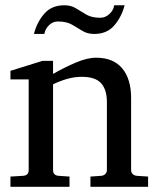

<svg xmlns="http://www.w3.org/2000/svg" viewBox="-20 -715 607 735"><path d="M546.9 0H326.2V-39.1L368.2 -42Q377 -43 383.1 -48.8Q389.2 -54.7 389.2 -64V-324.2Q389.2 -371.6 367.2 -396.2Q345.2 -420.9 293 -420.9Q264.6 -420.9 236.6 -412.8Q208.5 -404.8 183.1 -392.1V-64Q183.1 -43.5 204.1 -42L246.1 -39.1V0H20V-39.1L68.8 -42Q89.8 -43.5 89.8 -64V-411.1H20V-443.8L142.1 -481.9H183.1V-432.1Q225.1 -456.1 269.3 -475.1Q313.5 -494.1 348.1 -494.1Q413.6 -494.1 447.8 -453.4Q481.9 -412.6 481.9 -339.8V-64Q481.9 -54.7 488 -48.8Q494.1 -43 502.9 -42L546.9 -39.1ZM457 -694.8Q445.8 -650.9 417.7 -617.9Q389.6 -585 340.8 -585Q314.5 -585 295.4 -596.9Q276.4 -608.9 255.4 -620.8Q234.4 -632.8 201.7 -632.8Q181.6 -632.8 167 -617.9Q152.3 -603 149.9 -585H109.9Q121.1 -629.4 149.2 -662.1Q177.2 -694.8 226.1 -694.8Q252.4 -694.8 271.2 -682.9Q290 -670.9 310.8 -658.9Q331.5 -647 363.8 -647Q383.8 -647 399.4 -661.9Q415 -676.8 417 -694.8Z"/></svg>

Font: Eeyek
Style: Regular
Weight: 400
Designer: Pravabati Chingangbam and Tabish
Foundry: SIL International
Version: Version 2.000